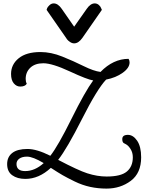

<svg xmlns="http://www.w3.org/2000/svg" viewBox="-20 -1057 873 1129"><path d="M45 -622Q45 -678 90 -714.5Q135 -751 218 -751Q280 -751 346 -724.5Q412 -698 471.5 -668.5Q531 -639 571 -634Q646 -711 736 -711Q742 -702 742 -690Q742 -658 701.5 -629Q661 -600 604 -589Q551 -533 462.5 -358Q374 -183 322 -117Q440 -55 493 -38Q552 -19 607 -19Q691 -19 726 -48.5Q761 -78 761 -132Q761 -160 747.5 -181Q734 -202 720 -209L707 -216Q699 -222 699 -239Q699 -264 732 -264Q763 -264 786.5 -229.5Q810 -195 810 -132Q810 -39 749 6.5Q688 52 606 52Q557 52 510.5 42Q464 32 419 10Q374 -12 348 -27Q322 -42 279 -70Q209 -5 129 -5Q82 -5 52 -26.5Q22 -48 22 -92Q22 -134 52 -157.5Q82 -181 142 -181Q196 -181 276 -141Q321 -198 400.5 -358.5Q480 -519 528 -584Q494 -589 390.5 -637Q287 -685 235 -685Q186 -685 158.5 -659Q131 -633 131 -593Q131 -585 132.5 -578Q134 -571 136 -568L137 -564Q127 -548 99 -548Q77 -548 61 -567Q45 -586 45 -622ZM128 -51Q185 -51 237 -98Q173 -136 139 -136Q110 -136 93.5 -124Q77 -112 77 -93Q77 -51 128 -51ZM416 -802Q404 -802 392 -810Q380 -818 374 -826L368 -835L254 -999Q255 -1003 257.5 -1009.5Q260 -1016 271 -1026.5Q282 -1037 296 -1037Q321 -1037 343 -1005L416 -900L490 -1005Q512 -1037 537 -1037Q551 -1037 561.5 -1027.5Q572 -1018 575 -1008L579 -999L465 -835Q442 -802 416 -802Z"/></svg>

Font: Sofia
Style: Regular
Weight: 400
Designer: Paula Nazal and Daniel Hernndez
Foundry: Paula Nazal, Daniel Hernndez
Version: Version 1.001